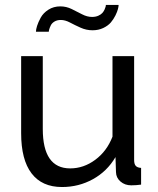

<svg xmlns="http://www.w3.org/2000/svg" viewBox="-20 -750 641 780"><path d="M227.1 -668.9Q211.9 -668.9 201.2 -662.4Q190.4 -655.8 186 -646.2Q181.6 -636.7 179.9 -630.6Q178.2 -624.5 178.2 -621.1H126Q126 -629.9 130.6 -644.8Q135.3 -659.7 145.5 -678.5Q155.8 -697.3 176.8 -710.7Q197.8 -724.1 225.1 -724.1Q249 -724.1 271 -713.4Q293 -702.6 313.5 -691.9Q334 -681.2 354 -681.2Q368.2 -681.2 379.2 -686Q390.1 -690.9 395.8 -697.3Q401.4 -703.6 404.8 -711.2Q408.2 -718.8 409.2 -723.1Q410.2 -727.5 410.2 -730H461.9Q461.9 -724.1 459.2 -713.4Q456.5 -702.6 449 -687.3Q441.4 -671.9 430.2 -658.7Q418.9 -645.5 399.4 -636.2Q379.9 -627 356 -627Q330.6 -627 307.4 -637.5Q284.2 -647.9 264.4 -658.4Q244.6 -668.9 227.1 -668.9ZM65.9 -209V-522H153.8V-226.1Q153.8 -65.9 265.1 -65.9Q319.8 -65.9 366.9 -100.8Q414.1 -135.7 437 -194.8V-522H524.9V-100.1Q524.9 -83.5 531.5 -76.2Q538.1 -68.8 553.2 -67.9V0Q533.2 2.9 513.2 2.9Q487.3 2.9 469.5 -12.5Q451.7 -27.8 451.2 -50.8L449.2 -111.8Q415 -53.7 357.4 -22Q299.8 9.8 231.9 9.8Q150.4 9.8 108.2 -45.7Q65.9 -101.1 65.9 -209Z"/></svg>

Font: Rawline Medium
Style: Regular
Weight: 500
Designer: Matt McInerney, Pablo Impallari, Rodrigo Fuenzalida
Foundry: Matt McInerney, Pablo Impallari, Rodrigo Fuenzalida
Version: Version 4.020;PS 004.020;hotconv 1.0.88;makeotf.lib2.5.64775